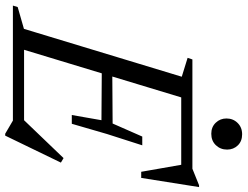

<svg xmlns="http://www.w3.org/2000/svg" viewBox="-144 -778 931 722"><g transform="rotate(90 321.0 -416.5)"><path d="M248 -635 177 -657 183 -675H338.5L134 0H-19.5L-14 -18L68 -41.5ZM577.5 -642.5 602.5 -633H276L289.5 -675H594L656 -700H663L628.5 -482.5H605.5ZM462.5 29 413 0H83L97 -42H447.5L402.5 -32.5L554 -190.5L571 -180.5L469.5 29ZM425 -221.5H392L411.5 -333L185.5 -334.5L197.5 -373.5L424 -375L473 -486.5H506L463.5 -354ZM462.5 -746Q437 -746 421 -762.8Q405 -779.5 405 -803Q405 -828 421.8 -845Q438.5 -862 464.5 -862Q490.5 -862 506.2 -845.8Q522 -829.5 522 -805.5Q522 -780.5 505.5 -763.2Q489 -746 462.5 -746Z"/></g></svg>

Font: Newsreader 24pt
Style: Italic
Weight: 400
Italic angle: -17°
Designer: Hugues Gentile
Foundry: Production Type
Version: Version 1.003